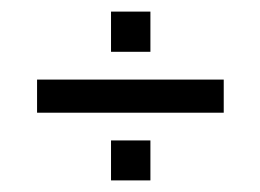

<svg xmlns="http://www.w3.org/2000/svg" viewBox="-20 -498 449 331"><path d="M239.3 -408.7H171.4V-478H239.3ZM365.7 -303.7H43.9V-360.8H365.7ZM239.3 -187H171.4V-255.9H239.3Z"/></svg>

Font: Agdasima
Style: Regular
Weight: 400
Width: 3
Designer: The DocRepair Project, Patric King
Foundry: Google
Version: Version 2.002